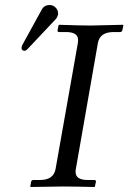

<svg xmlns="http://www.w3.org/2000/svg" viewBox="-20 -746 513 767"><path d="M371 -574 283 -71Q282 -67 282 -59Q282 -27 330 -27H356Q365 -27 363 -19L359 0L357 1Q271 -1 231 -1L102 1L101 0L104 -19Q106 -27 113 -27H140Q194 -27 202 -71L291 -574Q292 -579 292 -586Q292 -618 244 -618H217Q208 -618 210 -626L214 -645L216 -647Q303 -644 342 -644L471 -647L473 -645L469 -626Q467 -618 460 -618H434Q379 -618 371 -574ZM178 -726Q192 -726 202 -716Q212 -706 212 -693V-688Q210 -680 205 -672L91 -551Q83 -543 79 -543Q66 -543 66 -555Q66 -558 69 -566L147 -708Q157 -726 178 -726Z"/></svg>

Font: Linux Libertine O
Style: Italic
Weight: 400
Italic angle: -12°
Designer: Philipp H. Poll
Foundry: Philipp H. Poll
Version: Version 5.1.6